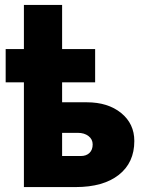

<svg xmlns="http://www.w3.org/2000/svg" viewBox="-20 -759 581 779"><path d="M77 0V-425H3V-560H77V-739H232V-560H366V-425H232V-344H332Q418 -344 471.5 -300.5Q525 -257 525 -187Q525 -99 462 -49.5Q399 0 287 0ZM232 -126H308Q330 -126 343 -138.5Q356 -151 356 -173Q356 -194 339 -207Q322 -220 296 -220H232Z"/></svg>

Font: Cantarell Extra Bold
Style: Regular
Weight: 800
Designer: Dave Crossland, Nikolaus Waxweiler, Florian Fecher, Jacques Le Bailly, Eben Sorkin, Alexei Vanyashin, Alexios Zavras, Em
Version: Version 0.303